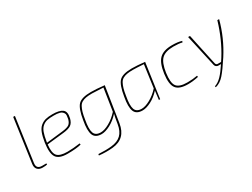

<svg xmlns="http://www.w3.org/2000/svg" viewBox="-63 -1393 3037 2310"><g transform="rotate(-30 1455.0 -238.0)"><path d="M176 -700 91 -95Q79 -16 159 -16H218L219 0Q200 6 155 6Q108 6 84 -21Q60 -48 67 -96L152 -700Z M685 -24 688 -6Q621 12 499 12Q381 12 343.5 -45.5Q306 -103 327 -244Q339 -321 358 -370Q377 -419 409 -445.5Q441 -472 479 -482Q517 -492 575 -492Q671 -492 713.5 -460.5Q756 -429 736 -344Q722 -286 687.5 -262.5Q653 -239 577 -231L346 -206Q333 -92 369 -51Q405 -10 509 -10Q587 -10 685 -24ZM349 -227 578 -253Q645 -261 672 -279.5Q699 -298 712 -346Q717 -373 718.5 -393Q720 -413 711 -426.5Q702 -440 691.5 -448.5Q681 -457 662 -462Q643 -467 625 -468.5Q607 -470 582 -470Q524 -470 489.5 -462.5Q455 -455 425.5 -430.5Q396 -406 379.5 -361Q363 -316 351 -241Z M1297 -480 1221 6Q1190 202 1003 220Q910 229 813 218L816 200Q922 206 995 198Q1084 189 1133 142.5Q1182 96 1197 4Q1212 -92 1222 -127Q1162 -60 1093 -24Q1024 12 973 12Q885 12 861 -50Q837 -112 861 -242Q885 -393 933 -442.5Q981 -492 1110 -492Q1181 -492 1289 -480ZM1221 -153 1269 -463Q1115 -470 1113 -470Q1062 -470 1029.5 -464Q997 -458 972 -444Q947 -430 931.5 -401.5Q916 -373 905 -335.5Q894 -298 885 -238Q863 -119 881.5 -65Q900 -11 973 -11Q1024 -11 1092.5 -49Q1161 -87 1221 -153Z M1772 0 1787 -122Q1728 -57 1660.5 -22.5Q1593 12 1542 12Q1454 12 1430 -50Q1406 -112 1430 -242Q1454 -393 1502 -442.5Q1550 -492 1679 -492Q1750 -492 1858 -480L1790 0ZM1788 -151 1831 -463Q1722 -470 1682 -470Q1631 -470 1598.5 -464Q1566 -458 1541 -444Q1516 -430 1500.5 -401.5Q1485 -373 1474 -335.5Q1463 -298 1454 -238Q1432 -119 1450.5 -65Q1469 -11 1542 -11Q1592 -11 1660.5 -48.5Q1729 -86 1788 -151Z M2315 -23 2318 -5Q2242 12 2172 12Q2051 12 2008.5 -45.5Q1966 -103 1985 -242Q2004 -380 2061 -436Q2118 -492 2237 -492Q2319 -492 2371 -475L2364 -457Q2320 -469 2242 -469Q2131 -469 2080 -419.5Q2029 -370 2010 -239Q1992 -108 2028 -59.5Q2064 -11 2174 -11Q2254 -11 2315 -23Z M2861 -480H2886Q2826 -254 2700 -58Q2615 73 2561.5 133.5Q2508 194 2442 210L2438 195Q2489 178 2534.5 131Q2580 84 2635 0H2599Q2582 0 2569.5 -10Q2557 -20 2553 -37L2455 -480H2481L2574 -47Q2581 -20 2606 -22H2649L2676 -63Q2792 -247 2861 -480Z"/></g></svg>

Font: Ezarion Thin
Style: Italic
Weight: 250
Italic angle: -8°
Designer: Natanael Gama
Version: Version 1.001;PS 001.001;hotconv 1.0.70;makeotf.lib2.5.58329